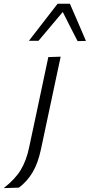

<svg xmlns="http://www.w3.org/2000/svg" viewBox="-108 -796 473 1011"><path d="M-88.5 194.5Q-29.5 149 0.8 99.5Q31 50 45.5 -20.5L88 -219.5L98.5 -269Q112.5 -334.5 123.5 -387.2Q134.5 -440 146.5 -495.5L211.5 -497.5Q199.5 -441.5 188.2 -388.8Q177 -336 163 -270Q150 -209.5 140.5 -164.5Q131 -119.5 123.2 -82.8Q115.5 -46 107.5 -9.5Q92 64.5 62.8 112.8Q33.5 161 -8.5 192ZM44 -581Q83 -631 120.2 -679.2Q157.5 -727.5 195.5 -776.5H260Q281.5 -727.5 302.5 -678.5Q323.5 -629.5 344.5 -580.5L300.5 -579.5Q281 -617.5 261.2 -656.2Q241.5 -695 222.5 -733Q190 -694.5 158.5 -656.8Q127 -619 94.5 -581Z"/></svg>

Font: Commissioner Light
Style: Italic
Weight: 300
Italic angle: -12°
Designer: Kostas Bartsokas
Foundry: Kostas Bartsokas
Version: Version 1.000; ttfautohint (v1.8.3)